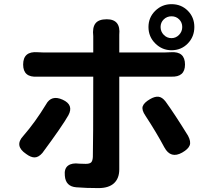

<svg xmlns="http://www.w3.org/2000/svg" viewBox="-20 -874 1040 944"><path d="M823.2 -686.5Q844.7 -686.5 860.4 -702.6Q876 -718.8 876 -741.2Q876 -763.7 860.8 -778.8Q845.7 -793.9 823.2 -793.9Q800.8 -793.9 785.2 -778.8Q769.5 -763.7 769.5 -741.2Q769.5 -718.8 785.2 -702.6Q800.8 -686.5 823.2 -686.5ZM823.2 -627Q777.3 -627 743.7 -660.2Q710 -693.4 710 -741.2Q710 -788.1 743.2 -820.8Q776.4 -853.5 823.2 -853.5Q871.1 -853.5 903.3 -821.3Q935.5 -789.1 935.5 -741.2Q935.5 -693.4 903.3 -660.2Q871.1 -627 823.2 -627ZM316.4 -307.6Q286.1 -253.9 188.5 -122.1Q169.9 -100.6 150.9 -100.1Q131.8 -99.6 108.4 -117.2Q48.8 -157.2 94.7 -206.1Q153.3 -273.4 206.1 -360.4Q232.4 -409.2 288.1 -383.8Q343.8 -358.4 316.4 -307.6ZM189.5 -616.2H438.5V-696.3Q433.6 -738.3 449.2 -758.8Q464.8 -779.3 504.9 -779.3Q574.2 -779.3 566.4 -703.1V-616.2H793.9Q811.5 -616.2 820.3 -617.2Q889.6 -622.1 889.6 -556.6Q889.6 -494.1 821.3 -497.1H566.4V-41Q566.4 2.9 540.5 26.9Q514.6 50.8 463.9 50.8Q403.3 50.8 355.5 46.9Q302.7 43 298.8 -9.8Q294.9 -44.9 314.5 -59.6Q334 -74.2 370.1 -69.3Q382.8 -68.4 401.4 -68.4Q420.9 -68.4 428.2 -75.7Q435.5 -83 436.5 -102.5Q438.5 -174.8 438.5 -496.1V-497.1H164.1Q93.8 -492.2 93.8 -556.6Q93.8 -623 165 -617.2Q172.9 -616.2 189.5 -616.2ZM788.1 -149.4Q749 -222.7 695.3 -304.7Q675.8 -333 681.6 -351.1Q687.5 -369.1 717.8 -386.7Q741.2 -400.4 759.3 -398.4Q777.3 -396.5 793.9 -375Q837.9 -314.5 904.3 -207Q919.9 -177.7 912.6 -159.2Q905.3 -140.6 876 -124Q819.3 -91.8 788.1 -149.4Z"/></svg>

Font: GenSenMaruGothic TW TTF Bold
Style: Regular
Weight: 700
Version: Version 1.301